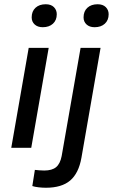

<svg xmlns="http://www.w3.org/2000/svg" viewBox="-20 -695 531 903"><path d="M33 0 115 -470H209L127 0ZM181 -567Q157 -567 143 -580Q129 -593 129 -613Q129 -642 147 -658.5Q165 -675 195 -675Q220 -675 233.5 -661.5Q247 -648 247 -628Q247 -600 229 -583.5Q211 -567 181 -567ZM196 188Q180 188 162 186Q144 184 132 180L144 104Q154 105 165.5 106Q177 107 188 107Q225 107 244 91Q263 75 270 39L359 -470H453L363 47Q350 120 310 154Q270 188 196 188ZM425 -567Q401 -567 387 -580Q373 -593 373 -613Q373 -642 391 -658.5Q409 -675 439 -675Q464 -675 477.5 -661.5Q491 -648 491 -628Q491 -600 473 -583.5Q455 -567 425 -567Z"/></svg>

Font: Gantari Medium
Style: Italic
Weight: 500
Italic angle: -10°
Designer: Anugrah Pasau
Foundry: Lafontype
Version: Version 1.000